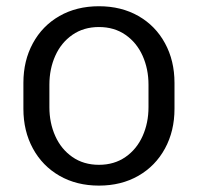

<svg xmlns="http://www.w3.org/2000/svg" viewBox="-20 -578 632 613"><path d="M54.7 -230.5V-313.5Q54.7 -384.3 85 -439.9Q115.2 -495.6 169.9 -526.9Q224.6 -558.1 295.9 -558.1Q367.2 -558.1 421.9 -526.9Q476.6 -495.6 506.8 -439.9Q537.1 -384.3 537.1 -313.5V-230.5Q537.1 -159.7 506.8 -104Q476.6 -48.3 421.9 -16.8Q367.2 14.6 295.9 14.6Q224.6 14.6 169.9 -16.8Q115.2 -48.3 85 -104Q54.7 -159.7 54.7 -230.5ZM454.1 -235.8V-307.6Q454.1 -357.9 435.3 -399.9Q416.5 -441.9 380.6 -466.8Q344.7 -491.7 295.9 -491.7Q247.1 -491.7 211.2 -466.8Q175.3 -441.9 156.5 -399.9Q137.7 -357.9 137.7 -307.6V-235.8Q137.7 -185.5 156.5 -143.6Q175.3 -101.6 211.2 -76.7Q247.1 -51.8 295.9 -51.8Q344.7 -51.8 380.6 -76.7Q416.5 -101.6 435.3 -143.6Q454.1 -185.5 454.1 -235.8Z"/></svg>

Font: Lycee Sans
Style: Regular
Weight: 400
Designer: Justin Alvin
Foundry: Alkove Design
Version: Version 1.030